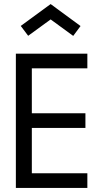

<svg xmlns="http://www.w3.org/2000/svg" viewBox="-20 -924 487 944"><path d="M409.5 0H58V-660H409.5V-588H136.5V-367H400V-295H136.5V-72H409.5ZM340 -747.5 229 -828.5 118.5 -748 82 -796.5 229 -904 376 -796Z"/></svg>

Font: Lucymar Sans
Style: Regular
Weight: 400
Foundry: The League of Moveable Type (original font) / Main changes by Cristiano Sobral with portions from Mirco Monsees
Version: Version 2.001;August 30, 2020;FontCreator 13.0.0.2681 64-bit